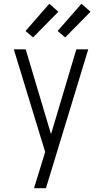

<svg xmlns="http://www.w3.org/2000/svg" viewBox="-20 -996 540 1016"><path d="M160 0Q168 -27 176.5 -53.5Q185 -80 193 -107L219 -192L53 -735H116L250 -286L384 -735H447L257 -111L223 0ZM325 -798 285 -832 411 -976 459 -934ZM155 -798 115 -832 241 -976 289 -934Z"/></svg>

Font: Iosevka Custom Light
Style: Regular
Weight: 300
Monospace: yes
Designer: Belleve Invis
Foundry: Belleve Invis
Version: Version 27.3.5